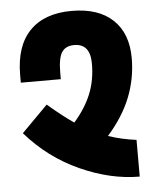

<svg xmlns="http://www.w3.org/2000/svg" viewBox="-52 -769 665 813"><g transform="rotate(-5 280.5 -362.0)"><path d="M390 -183Q446 -164 509 -156V0Q386 0 257 -58Q128 -116 32 -226L143 -338Q207 -283 253 -252Q302 -308 325.5 -366Q349 -424 349 -494Q349 -579 281 -579Q244 -579 228 -554Q212 -529 212 -467V-440H42V-472Q42 -595 104 -659.5Q166 -724 283 -724Q396 -724 457.5 -666Q519 -608 519 -503Q519 -417 488 -338Q457 -259 390 -183Z"/></g></svg>

Font: Noto Sans Armenian Black Cond
Style: Regular
Weight: 900
Width: 3
Designer: Monotype Design team
Foundry: Monotype Imaging Inc.
Version: Version 1.000